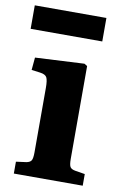

<svg xmlns="http://www.w3.org/2000/svg" viewBox="-87 -780 531 829"><g transform="rotate(10 178.5 -365.5)"><path d="M34 0V-52L79 -58Q95 -61 100.5 -70Q106 -79 106 -106V-388Q106 -422 99.5 -434Q93 -446 70 -449L32 -454L37 -509L252 -520L265 -512V-105Q265 -79 270.5 -70Q276 -61 293 -58L336 -51V0ZM-3 -628V-731H311V-628Z"/></g></svg>

Font: Literata 36pt
Style: Bold
Weight: 700
Designer: Latin by Veronika Burian and Jose Scaglione. Greek by Irene Vlachou. Cyrillic by Vera Evstafieva.
Foundry: TypeTogether
Version: Version 3.002